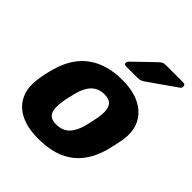

<svg xmlns="http://www.w3.org/2000/svg" viewBox="-208 -882 1025 1025"><g transform="rotate(45 304.5 -370.0)"><path d="M247.4 10Q167.1 10 113.1 -16.9Q59.1 -43.8 35.6 -94.5Q12 -145.3 22.8 -214.9Q25.4 -234.9 30.8 -260.3Q36.1 -285.8 42 -305.1Q61.1 -375.7 100 -426Q138.9 -476.2 200.2 -503.1Q261.5 -530 345.4 -530Q423.6 -530 477.7 -503.1Q531.9 -476.2 557.1 -426Q582.4 -375.7 571 -305.1Q567.4 -285.8 562.2 -260.3Q557 -234.9 551.7 -214.9Q533.2 -145.3 495.3 -94.5Q457.4 -43.8 396.4 -16.9Q335.4 10 247.4 10ZM262.4 -111.7Q307.1 -111.7 334.9 -138.9Q362.6 -166.1 376.8 -219.9Q380.8 -234.9 386.2 -260Q391.6 -285.1 394 -300.1Q402.8 -353 388.9 -380.6Q375.1 -408.3 330.4 -408.3Q286.6 -408.3 258.6 -380.6Q230.5 -353 217 -300.1Q213 -285.1 207.4 -260Q201.7 -234.9 199.7 -219.9Q191 -166.1 204.4 -138.9Q217.9 -111.7 262.4 -111.7ZM304.5 -595Q288.5 -595 291.9 -611Q293.9 -618.6 299.9 -624L411.2 -731.4Q424.1 -743.2 431.9 -746.6Q439.7 -750 452.2 -750H583.9Q600.7 -750 598.9 -731.9Q598.2 -723.4 590.9 -718.4L435.4 -609.4Q425.4 -602.4 416.7 -598.7Q408 -595 394.2 -595Z"/></g></svg>

Font: Rubik Light
Style: Italic
Weight: 300
Italic angle: -12°
Designer: Hubert and Fischer
Foundry: Hubert and Fischer
Version: Version 2.300;gftools[0.9.30]